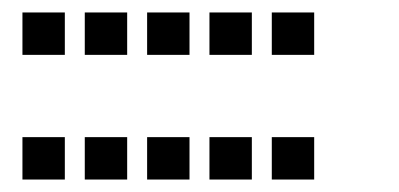

<svg xmlns="http://www.w3.org/2000/svg" viewBox="-20 -504 640 308"><path d="M17 -484Q16 -484 16 -484Q16 -484 16 -483V-417Q16 -416 16 -416Q16 -416 17 -416H83Q84 -416 84 -416Q84 -416 84 -417V-483Q84 -484 84 -484Q84 -484 83 -484ZM117 -484Q116 -484 116 -484Q116 -484 116 -483V-417Q116 -416 116 -416Q116 -416 117 -416H183Q184 -416 184 -416Q184 -416 184 -417V-483Q184 -484 184 -484Q184 -484 183 -484ZM217 -484Q216 -484 216 -484Q216 -484 216 -483V-417Q216 -416 216 -416Q216 -416 217 -416H283Q284 -416 284 -416Q284 -416 284 -417V-483Q284 -484 284 -484Q284 -484 283 -484ZM317 -484Q316 -484 316 -484Q316 -484 316 -483V-417Q316 -416 316 -416Q316 -416 317 -416H383Q384 -416 384 -416Q384 -416 384 -417V-483Q384 -484 384 -484Q384 -484 383 -484ZM417 -484Q416 -484 416 -484Q416 -484 416 -483V-417Q416 -416 416 -416Q416 -416 417 -416H483Q484 -416 484 -416Q484 -416 484 -417V-483Q484 -484 484 -484Q484 -484 483 -484ZM17 -284Q16 -284 16 -284Q16 -284 16 -283V-217Q16 -216 16 -216Q16 -216 17 -216H83Q84 -216 84 -216Q84 -216 84 -217V-283Q84 -284 84 -284Q84 -284 83 -284ZM117 -284Q116 -284 116 -284Q116 -284 116 -283V-217Q116 -216 116 -216Q116 -216 117 -216H183Q184 -216 184 -216Q184 -216 184 -217V-283Q184 -284 184 -284Q184 -284 183 -284ZM217 -284Q216 -284 216 -284Q216 -284 216 -283V-217Q216 -216 216 -216Q216 -216 217 -216H283Q284 -216 284 -216Q284 -216 284 -217V-283Q284 -284 284 -284Q284 -284 283 -284ZM317 -284Q316 -284 316 -284Q316 -284 316 -283V-217Q316 -216 316 -216Q316 -216 317 -216H383Q384 -216 384 -216Q384 -216 384 -217V-283Q384 -284 384 -284Q384 -284 383 -284ZM417 -284Q416 -284 416 -284Q416 -284 416 -283V-217Q416 -216 416 -216Q416 -216 417 -216H483Q484 -216 484 -216Q484 -216 484 -217V-283Q484 -284 484 -284Q484 -284 483 -284Z"/></svg>

Font: Doto Black SemiBold
Style: Regular
Weight: 600
Monospace: yes
Version: Version 1.000